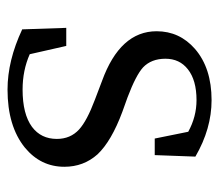

<svg xmlns="http://www.w3.org/2000/svg" viewBox="-56 -512 582 510"><g transform="rotate(90 235.0 -257.0)"><path d="M218 14Q141 14 58 -25L54 -142H102L124 -45Q167 -26 218 -26Q283 -26 317 -51Q349 -75 349 -117Q349 -153 324 -176Q301 -197 245 -218L195 -237Q63 -285 63 -382Q63 -443 110 -484Q161 -528 246 -528Q322 -528 396 -485L392 -377H348L330 -466Q290 -488 246 -488Q193 -488 164 -465Q136 -443 136 -405.5Q136 -368 159 -346Q180 -327 238 -305L277 -291Q355 -262 390 -225Q423 -188 423 -137Q423 -74 372 -32Q315 14 218 14Z"/></g></svg>

Font: GenRyuMin TW R
Style: Regular
Weight: 400
Version: Version 1.501;PS 1;hotconv 16.6.51;makeotf.lib2.5.65220